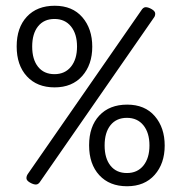

<svg xmlns="http://www.w3.org/2000/svg" viewBox="-20 -638 630 668"><path d="M553 -131.5Q553 -69 518 -29.5Q483 10 422 10Q361 10 325.5 -28.5Q290 -67 290 -132.5Q290 -198 325.5 -236Q361 -274 422.5 -274Q484 -274 518.5 -234Q553 -194 553 -131.5ZM500 -132Q500 -176 479 -202Q458 -228 421.5 -228Q385 -228 364.5 -202.5Q344 -177 344 -132Q344 -87 364.5 -61.5Q385 -36 421.5 -36Q458 -36 479 -62Q500 -88 500 -132ZM301 -475.5Q301 -413 266 -373.5Q231 -334 170 -334Q109 -334 73.5 -372.5Q38 -411 38 -476.5Q38 -542 73.5 -580Q109 -618 170.5 -618Q232 -618 266.5 -578Q301 -538 301 -475.5ZM248 -476Q248 -520 227 -546Q206 -572 169.5 -572Q133 -572 112.5 -546.5Q92 -521 92 -476Q92 -431 112.5 -405.5Q133 -380 169.5 -380Q206 -380 227 -406Q248 -432 248 -476ZM121 -8Q114 4 105 4Q96 4 84 -3Q72 -10 72 -18Q72 -26 77 -33L471 -601Q478 -613 487 -613Q496 -613 508 -606Q520 -599 520 -590.5Q520 -582 515 -576Z"/></svg>

Font: Flamenco
Style: Regular
Weight: 400
Designer: Luciano Vergara
Foundry: Luciano Vergara
Version: Version 1.003